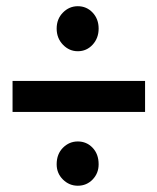

<svg xmlns="http://www.w3.org/2000/svg" viewBox="-20 -614 502 612"><path d="M228 -450.7Q200.7 -450.7 180.7 -471.4Q160.6 -492.2 160.6 -522.9Q160.6 -553.7 180.7 -574Q200.7 -594.2 228 -594.2Q255.9 -594.2 275.1 -574Q294.4 -553.7 294.4 -522.9Q294.4 -492.2 275.1 -471.4Q255.9 -450.7 228 -450.7ZM228 -22Q200.7 -22 180.7 -41.7Q160.6 -61.5 160.6 -90.3Q160.6 -123 180.7 -143.1Q200.7 -163.1 228 -163.1Q255.9 -163.1 275.1 -143.1Q294.4 -123 294.4 -90.3Q294.4 -61.5 275.1 -41.7Q255.9 -22 228 -22ZM20 -257.3V-356H442.4V-257.3Z"/></svg>

Font: Reddit Sans Condensed SemiBold
Style: Regular
Weight: 600
Designer: Stephen Hutchings
Foundry: Reddit
Version: Version 1.014